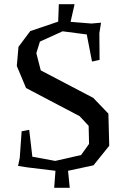

<svg xmlns="http://www.w3.org/2000/svg" viewBox="-20 -810 582 914"><path d="M366 -72 404 -125 402 -211 359 -257 104 -391 60 -496 68 -587 124 -662 257 -707 260 -790H335L316 -706L415 -698L461 -702L453 -652L454 -525L418 -517L393 -646L278 -661L170 -612L153 -557L174 -475L424 -344L496 -269L500 -116L425 -23L304 3L312 84H238L244 3L112 -13L66 -20L74 -58L83 -185L119 -192L134 -64L243 -44Z"/></svg>

Font: Alike Angular
Style: Regular
Weight: 400
Version: Version 1.210